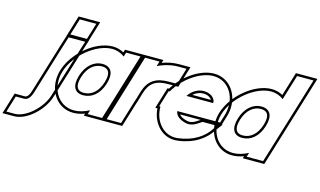

<svg xmlns="http://www.w3.org/2000/svg" viewBox="-278 -1256 3197 1919"><g transform="rotate(15 1320.0 -296.5)"><path d="M381.5 -659H296.5L348.5 -829H433.5H434.5H519.5L467.5 -659H382.5ZM261 -543 287.7 -627H458.7L431.7 -542L271.1 -20C230.8 112 82.3 251 -36.7 251H-121.7L-69.8 81H15.2C51.2 81 79.2 55 100.8 -19L101.1 -20ZM262.7 -634H486L553.2 -854H330ZM237.1 -550.4 76.9 -26.2C55.8 45.8 34.4 56 15.2 56H-88.3L-155.5 276H-36.7C98.6 276 252.2 127.5 295 -12.6L455.6 -534.5L492.9 -652H269.4Z M315.9 -281C370.3 -459 572.7 -627 737 -628C788 -628 832.7 -611.6 868.5 -583.8L882 -628H1052L1026 -543L947 -284.5L945.9 -281L866.1 -20L840.1 65H670.1L683.3 21.9C630.9 49.3 576.4 65.3 525.1 65C360.1 65 262.1 -105 315.9 -281ZM485.9 -281C451.7 -169 488.8 -104 577.1 -105C664.6 -105 739.7 -165.8 774.1 -275.2L775.9 -281C810.5 -394 773.7 -457 685 -458C596 -458 520.5 -394 485.9 -281ZM292 -288.3C281.3 -253.2 276.1 -218.1 276.1 -184.3C276 -37 374.6 90 525.1 90C564.1 90.2 604.7 81.6 643.3 67.2L636.3 90H858.6L1085.8 -653H863.5L854.4 -623.1C819.5 -642.5 780.4 -653 736.9 -653C558.1 -651.9 349.4 -476.1 292 -288.3ZM509.8 -273.7C542.2 -379.7 609.8 -433 684.9 -433C697.4 -432.9 708.7 -431.2 717.7 -428.5C757.8 -416.4 779.5 -378.1 752 -288.3L750.3 -282.6C718.2 -180.7 651.5 -130 577 -130C563.5 -129.8 552.5 -131.4 543.2 -134.2C504.6 -146 482.8 -185.4 509.8 -273.7Z M1211.3 -576.6C1279 -609.8 1352.1 -628 1422 -628H1507L1455 -458H1370C1238.1 -458 1161.5 -410.5 1123.3 -288.9L1121.5 -283L1096.2 -197H1095.2L1041.1 -20L1015.1 65H845.1L871.1 -20L950.9 -281C951.3 -282.2 951.6 -283.4 952 -284.6L1031 -543L1057 -628H1227ZM1251 -620.9 1260.8 -653H1038.5L928.1 -292C927.7 -290.7 927.3 -289.4 927 -288.3L811.3 90H1033.6L1113.7 -172H1114.9L1145.5 -275.8L1147.2 -281.5C1182.1 -392.8 1245.7 -433 1370 -433H1473.5L1540.8 -653H1422C1365.3 -653 1305.5 -641.2 1251 -620.9Z M1575.9 -366H1851.9C1860.5 -394 1823.7 -457 1735 -458C1672.3 -458 1616 -425.5 1575.9 -366ZM1352.7 -196H1339.9L1365.9 -281L1391.9 -366H1403.1C1484.8 -509.5 1649.2 -627.2 1787 -628C1952 -628 2050 -458 1995.9 -281L1969.9 -196H1884.9H1526.5C1534.9 -144.9 1575.7 -119.9 1631.8 -104H1632.8C1666.4 -93 1708.6 -100 1741.7 -120L1800 -157H1950L1928.1 -128C1867.9 -29 1760.2 45 1603.4 64C1455.3 83.4 1350.2 -47.4 1352.7 -196ZM1630 -391C1660.8 -419 1696.4 -433 1734.9 -433C1785.1 -432.4 1812.4 -408.7 1822.7 -391ZM1775.4 -171 1728.5 -141.2C1700 -124.3 1665.6 -119.6 1640.6 -127.8L1636.8 -129H1635.3C1598.8 -139.8 1575.5 -153.5 1562.8 -171ZM1991.8 -182 2019.8 -273.7C2030.7 -309.2 2035.9 -344.6 2035.9 -378.7C2035.9 -526.3 1937.4 -653 1786.9 -653C1640.1 -652.1 1476 -534.2 1388.8 -391H1373.4L1306.1 -171H1328.2C1328.7 -163.2 1329.4 -156.1 1330.3 -148.6C1348.3 -9.7 1456.6 108.4 1606.6 88.8C1769.4 69.1 1884.4 -9.1 1948.8 -113.9L2000.2 -182Z M1961.2 -282C2015.3 -459 2217.7 -627 2382 -628C2433 -628 2477.7 -611.6 2513.5 -583.9L2567 -759L2593 -844H2763L2737 -759L2592.3 -285.5L2591.2 -282L2511.1 -20L2485.1 65H2315.1L2328.3 21.9C2275.9 49.3 2221.4 65.3 2170.1 65C2005.1 65 1907.1 -105 1961.2 -282ZM2131.2 -282C2096.7 -169 2133.8 -104 2222.1 -105C2309.6 -105 2384.7 -165.8 2419.4 -276.1L2421.2 -282C2455.5 -394 2418.7 -457 2330 -458C2241 -458 2165.5 -394 2131.2 -282ZM1937.3 -289.3C1926.5 -253.8 1921.3 -218.4 1921.3 -184.3C1921.2 -36.7 2019.8 90 2170.1 90C2209.1 90.2 2249.7 81.6 2288.3 67.2L2281.3 90H2503.6L2796.8 -869H2574.5L2499.4 -623.1C2464.5 -642.5 2425.4 -653 2381.9 -653C2203.2 -651.9 1994.4 -476.1 1937.3 -289.3ZM2155.1 -274.7C2187.2 -379.7 2254.8 -433 2329.9 -433C2342.4 -432.9 2353.7 -431.2 2362.8 -428.4C2402.9 -416.3 2424.5 -378.1 2397.3 -289.3L2395.5 -283.5C2363.2 -180.7 2296.5 -130 2222 -130C2208.5 -129.8 2197.6 -131.4 2188.3 -134.2C2149.7 -145.9 2127.8 -185.4 2155.1 -274.7Z"/></g></svg>

Font: Nordica Plus
Style: NordicaClassicBkOblOl
Weight: 900
Version: Version 1.01